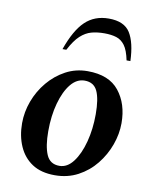

<svg xmlns="http://www.w3.org/2000/svg" viewBox="-82 -769 671 841"><g transform="rotate(10 254.0 -348.5)"><path d="M219 10Q158 10 118.5 -16Q79 -42 59 -87.5Q39 -133 39 -190Q39 -240 57 -288.5Q75 -337 108 -376.5Q141 -416 185.5 -440Q230 -464 283 -464Q378 -464 423 -407.5Q468 -351 468 -265Q468 -217 450.5 -168.5Q433 -120 400.5 -79.5Q368 -39 322 -14.5Q276 10 219 10ZM232 -34Q267 -34 293.5 -69Q320 -104 335 -161Q350 -218 350 -284Q350 -352 334 -386.5Q318 -421 277 -421Q242 -421 215.5 -388.5Q189 -356 173.5 -300Q158 -244 158 -175Q158 -109 174 -71.5Q190 -34 232 -34ZM157 -540Q188 -628 229.5 -667.5Q271 -707 334 -707Q403 -707 429.5 -664.5Q456 -622 459 -540H442Q433 -584 417.5 -605Q402 -626 379.5 -633Q357 -640 326 -640Q294 -640 268.5 -633Q243 -626 220 -605Q197 -584 174 -540Z"/></g></svg>

Font: Spectral SemiBold
Style: Italic
Weight: 600
Italic angle: -10°
Designer: Jean-Baptiste Levee
Foundry: Production Type
Version: Version 2.001